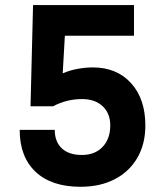

<svg xmlns="http://www.w3.org/2000/svg" viewBox="-20 -713 626 743"><path d="M291.5 9.8Q179.2 9.8 117.7 -48.1Q56.2 -106 56.2 -210.4H191.9Q191.9 -164.6 219.2 -138.9Q246.6 -113.3 296.9 -113.3Q347.2 -113.3 377 -144.5Q406.7 -175.8 406.7 -227.5Q406.7 -274.4 377.2 -302Q347.7 -329.6 297.4 -329.6Q237.8 -329.6 185.5 -301.8H98.1L107.9 -693.4H498.5V-574.7H231L222.7 -429.2Q248 -440.4 279.1 -446.3Q310.1 -452.1 339.4 -452.1Q432.1 -452.1 487.3 -391.1Q542.5 -330.1 542.5 -227.5Q542.5 -155.8 511.5 -102.3Q480.5 -48.8 424.1 -19.5Q367.7 9.8 291.5 9.8Z"/></svg>

Font: Cascadia Code NF
Style: Bold
Weight: 700
Monospace: yes
Designer: Aaron Bell
Foundry: Saja Typeworks
Version: Version 2404.023; ttfautohint (v1.8.4)